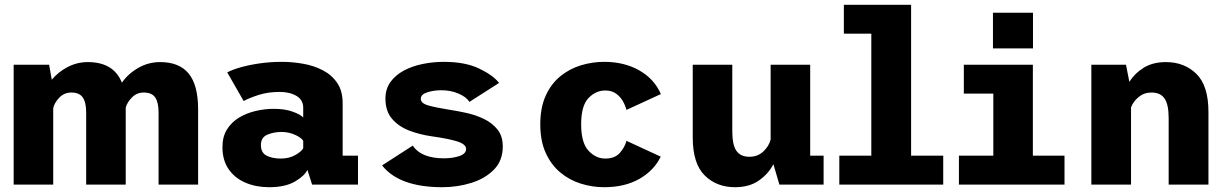

<svg xmlns="http://www.w3.org/2000/svg" viewBox="-20 -770 5140 801"><path d="M37 0V-500H185L196 -437.5Q223 -470 262.5 -490.5Q302 -511 346 -511Q454.5 -511 488.5 -425Q515 -463 557.2 -487Q599.5 -511 648 -511Q728 -511 767.2 -463Q806.5 -415 806.5 -314V0H641.5V-300.5Q641.5 -343 627.5 -363.5Q613.5 -384 579.5 -384Q550.5 -384 530.2 -363.2Q510 -342.5 504.5 -321V0H339.5V-300.5Q339.5 -343 325.2 -363.5Q311 -384 277.5 -384Q247.5 -384 226.8 -362Q206 -340 202 -318V0Z M1102.5 11Q1048 11 1003.8 -8Q959.5 -27 933.8 -64.2Q908 -101.5 908 -156.5Q908 -200 927.2 -230.5Q946.5 -261 978 -279.8Q1009.5 -298.5 1047.2 -307.2Q1085 -316 1121.5 -316Q1169 -316 1201.5 -304Q1234 -292 1245 -280V-320.5Q1245 -353 1217 -369.8Q1189 -386.5 1147 -386.5Q1098 -386.5 1058.5 -373.8Q1019 -361 996.5 -348.5L928 -468Q947 -478.5 982.5 -488.8Q1018 -499 1062.8 -505.5Q1107.5 -512 1155.5 -512Q1199 -512 1243.8 -504.2Q1288.5 -496.5 1326 -477.2Q1363.5 -458 1386.5 -424.5Q1409.5 -391 1409.5 -339.5V-120.5H1473.5V0H1282L1262.5 -61.5Q1251.5 -37 1211 -13Q1170.5 11 1102.5 11ZM1151.5 -108.5Q1186 -108.5 1212 -123.2Q1238 -138 1245 -151.5V-182.5Q1237.5 -195.5 1211 -207.5Q1184.5 -219.5 1154 -219.5Q1122.5 -219.5 1095.5 -208.2Q1068.5 -197 1068.5 -165Q1068.5 -132.5 1092.5 -120.5Q1116.5 -108.5 1151.5 -108.5Z M1825.5 11Q1645.5 11 1574 -80L1702 -162.5Q1720.5 -135 1753.8 -122.2Q1787 -109.5 1831 -109.5Q1868.5 -109.5 1896.5 -119Q1924.5 -128.5 1924.5 -148.5Q1924.5 -168 1888.2 -179.8Q1852 -191.5 1780 -201.5Q1731 -208.5 1687.2 -225.2Q1643.5 -242 1615.8 -274Q1588 -306 1588 -358.5Q1588 -399 1609 -428Q1630 -457 1665.2 -475.8Q1700.5 -494.5 1743.8 -503.2Q1787 -512 1831.5 -512Q1921 -512 1979.5 -483.8Q2038 -455.5 2062 -424L1938.5 -345Q1925.5 -365.5 1893 -379.5Q1860.5 -393.5 1821.5 -393.5Q1790 -393.5 1762.8 -385Q1735.5 -376.5 1735.5 -357.5Q1735.5 -339 1767.2 -330Q1799 -321 1853 -312.5Q1886.5 -307.5 1925.2 -299Q1964 -290.5 1998.5 -274Q2033 -257.5 2055.2 -230Q2077.5 -202.5 2077.5 -159Q2077.5 -100 2040.8 -62.5Q2004 -25 1946.2 -7Q1888.5 11 1825.5 11Z M2500.5 11Q2451 11 2403.5 -3.8Q2356 -18.5 2317.8 -50.2Q2279.5 -82 2256.8 -131.8Q2234 -181.5 2234 -251Q2234 -321.5 2256.8 -371.2Q2279.5 -421 2317.8 -452Q2356 -483 2403.5 -497.5Q2451 -512 2500.5 -512Q2584.5 -512 2647.2 -476.2Q2710 -440.5 2737 -377.5L2593.5 -311.5Q2589 -329.5 2578.5 -348Q2568 -366.5 2550 -379.5Q2532 -392.5 2505 -392.5Q2465.5 -392.5 2435 -360.8Q2404.5 -329 2404.5 -251Q2404.5 -174.5 2435 -141.5Q2465.5 -108.5 2505 -108.5Q2545.5 -108.5 2566.2 -132.5Q2587 -156.5 2593.5 -182.5L2736.5 -116.5Q2708 -58 2647 -23.5Q2586 11 2500.5 11Z M3046.5 11Q2969.5 11 2919.8 -38.2Q2870 -87.5 2870 -197V-500H3035V-222.5Q3035 -165.5 3052.2 -140.8Q3069.5 -116 3106.5 -116Q3141 -116 3164.5 -138Q3188 -160 3195 -188V-500H3360V-120.5H3416V0H3231.5L3206.5 -85Q3185.5 -44.5 3145.8 -16.8Q3106 11 3046.5 11Z M3481.5 0V-120.5H3615V-629.5H3500.5V-750H3781V-120.5H3915V0Z M4122.5 -717H4289.5V-568H4122.5ZM3980.5 0V-120.5H4124V-379.5H4001V-500H4289V-120.5H4421V0Z M4533 0V-500H4677.5L4691.5 -428.5Q4713.5 -464 4751.5 -487.5Q4789.5 -511 4844 -511Q4921 -511 4971.2 -461.8Q5021.5 -412.5 5021.5 -303V0H4855.5V-277.5Q4855.5 -334.5 4838.2 -359.2Q4821 -384 4784 -384Q4753 -384 4730.5 -365.5Q4708 -347 4698.5 -322V0Z"/></svg>

Font: Trispace
Style: Bold
Weight: 700
Designer: Tyler Finck
Foundry: Etcetera Type Company
Version: Version 1.210; ttfautohint (v1.8.3)